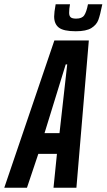

<svg xmlns="http://www.w3.org/2000/svg" viewBox="-64 -877 498 897"><path d="M-44 0 190 -688H351L293 0H186L202 -158H115L62 0ZM144 -255H214L250 -576H243ZM189 -800Q189 -819 196 -857H263Q259 -836 259 -817Q259 -803 266 -796.5Q273 -790 292 -790Q319 -790 329.5 -805.5Q340 -821 347 -857H414Q404 -807 395.5 -784Q387 -761 363 -746Q339 -731 290 -731Q233 -731 211 -748Q189 -765 189 -800Z"/></svg>

Font: Saira Ultra Condensed
Style: Bold Italic
Weight: 700
Width: 1
Italic angle: -12°
Designer: Hector Gatti with collaboration of the Omnibus-Type team
Foundry: Omnibus-Type
Version: Version 1.001; ttfautohint (v1.8)